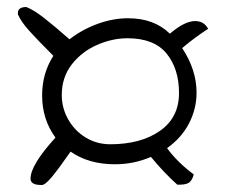

<svg xmlns="http://www.w3.org/2000/svg" viewBox="-20 -551 658 547"><path d="M67 -42Q67 -81 138 -159Q100 -211 100 -279Q100 -342 132 -392Q88 -436 64 -462.5Q40 -489 31 -510V-514Q31 -531 55 -531Q76 -523 106 -499.5Q136 -476 178 -439Q214 -467 258 -483Q302 -499 345 -499Q419 -499 464 -455Q506 -491 536 -491Q561 -491 573 -469Q533 -443 499 -414Q540 -352 540 -287Q540 -241 518.5 -199.5Q497 -158 456 -129Q484 -90 532 -54Q527 -35 516.5 -29.5Q506 -24 485 -25Q447 -59 410 -104Q362 -83 307 -83Q233 -83 181 -119Q147 -70 127 -46Q107 -22 97 -24Q67 -24 67 -42ZM490 -286Q490 -355 454.5 -398.5Q419 -442 343 -442Q300 -442 256.5 -423Q213 -404 184.5 -367.5Q156 -331 156 -280Q156 -243 174.5 -210.5Q193 -178 224.5 -159Q256 -140 294 -140Q381 -140 435.5 -178Q490 -216 490 -286Z"/></svg>

Font: Indie Flower
Style: Regular
Weight: 400
Designer: Kimberly Geswein
Foundry: Kimberly Geswein
Version: Version 2.000